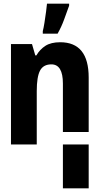

<svg xmlns="http://www.w3.org/2000/svg" viewBox="-20 -790 540 1050"><path d="M324 240V-68H465V240ZM40 0H181V-292Q181 -370 199 -404Q217 -438 261 -438Q324 -438 324 -333V0H465V-366Q465 -559 309 -559Q259 -559 228.5 -539.5Q198 -520 179 -487H173L155 -549H40ZM214 -606H295Q316 -643 330.5 -683Q345 -723 358 -759V-770H237Q236 -757 232 -726.5Q228 -696 223 -665Q218 -634 214 -620Z"/></svg>

Font: Noto Sans Mono Condensed Extra
Style: Regular
Weight: 800
Width: 3
Designer: Monotype Design Team
Foundry: Monotype Imaging Inc.
Version: Version 1.900